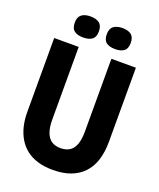

<svg xmlns="http://www.w3.org/2000/svg" viewBox="-154 -931 860 1038"><g transform="rotate(20 275.5 -412.0)"><path d="M276 13Q226 13 187.5 1Q149 -11 121.5 -33Q94 -55 76 -85.5Q58 -116 49 -153.5Q40 -191 40 -235V-660H181V-242Q181 -197 192 -168Q203 -139 223.5 -125.5Q244 -112 275 -112Q306 -112 327 -125.5Q348 -139 358.5 -167.5Q369 -196 369 -242V-660H510V-235Q510 -112 449.5 -49.5Q389 13 276 13ZM369 -716Q337 -716 318.5 -729.5Q300 -743 300 -776Q300 -809 318.5 -823Q337 -837 369 -837Q402 -837 420 -823Q438 -809 438 -776Q438 -743 420 -729.5Q402 -716 369 -716ZM185 -716Q153 -716 134.5 -729.5Q116 -743 116 -777Q116 -809 134.5 -823Q153 -837 185 -837Q218 -837 236.5 -823Q255 -809 255 -776Q255 -743 236.5 -729.5Q218 -716 185 -716Z"/></g></svg>

Font: Bricolage Grotesque 72pt SemiCondensed
Style: Bold
Weight: 700
Width: 4
Designer: Mathieu Triay
Foundry: Atelier Triay
Version: Version 1.001;gftools[0.9.33.dev8+g029e19f]